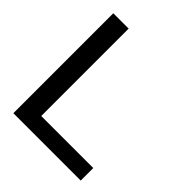

<svg xmlns="http://www.w3.org/2000/svg" viewBox="-187 -790 910 910"><g transform="rotate(45 268.5 -335.0)"><path d="M500.4 -84H151.7V-669.9H48.8V0H500.4Z"/></g></svg>

Font: SaysetthaMai Thin
Style: Regular
Weight: 100
Designer: John M. Durdin
Foundry: Lao Script for Windows
Version: Version 1.101